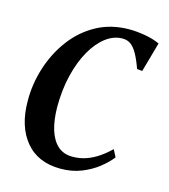

<svg xmlns="http://www.w3.org/2000/svg" viewBox="-88 -607 604 687"><g transform="rotate(15 214.0 -263.0)"><path d="M198 10Q114 10 68.2 -45.5Q22.5 -101 22.5 -194.5Q22 -257 41.2 -317.5Q60.5 -378 97 -427.2Q133.5 -476.5 187 -506Q240.5 -535.5 309 -535.5Q336 -535.5 367.2 -530Q398.5 -524.5 421.5 -513.5L390.5 -403.5L371 -405.5Q359 -439 347.5 -459.2Q336 -479.5 323.2 -488.5Q310.5 -497.5 293 -497.5Q260.5 -497.5 231.2 -475.2Q202 -453 179.2 -413Q156.5 -373 143.2 -318.8Q130 -264.5 130 -200Q130.5 -152 141.2 -116.8Q152 -81.5 173.5 -62Q195 -42.5 228 -42.5Q255.5 -42.5 279 -50.8Q302.5 -59 323.8 -73.5Q345 -88 364.5 -107L378.5 -80Q362 -59 335.8 -38.2Q309.5 -17.5 275 -3.8Q240.5 10 198 10Z"/></g></svg>

Font: Merriweather 96pt
Style: Italic
Weight: 400
Italic angle: -7.8°
Version: Version 2.101